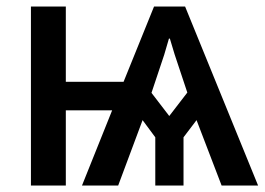

<svg xmlns="http://www.w3.org/2000/svg" viewBox="-20 -571 816 591"><path d="M446.3 -285.2 501 -213.9 556.6 -286.1 517.6 -403.3 502.9 -452.1H500L485.4 -402.3ZM360.4 -319.3 454.1 -550.8H549.8L774.4 0H662.1L585 -201.2L544.9 -148.4V0H458V-148.4L418.9 -201.2L343.8 0H232.4L325.2 -231.4H182.6V0H75.2V-550.8H182.6V-319.3Z"/></svg>

Font: Gothic A1 SemiBold
Style: Regular
Weight: 600
Version: Version 2.50